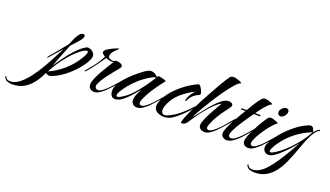

<svg xmlns="http://www.w3.org/2000/svg" viewBox="-280 -867 2469 1435"><g transform="rotate(20 955.0 -149.0)"><path d="M-151 160Q-173 160 -192 152.5Q-211 145 -219 121L-210 119Q-207 133 -196.5 138.5Q-186 144 -173 144Q-137 144 -101.5 116.5Q-66 89 -32.5 45Q1 1 30 -49Q59 -99 82.5 -144.5Q106 -190 121 -219Q99 -195 77.5 -170Q56 -145 33 -120Q33 -118 31 -118Q27 -118 27 -122Q27 -124 35.5 -134Q44 -144 53.5 -155Q63 -166 65 -168L145 -266Q146 -268 150 -277Q154 -286 155 -288Q160 -300 169.5 -321Q179 -342 192.5 -358.5Q206 -375 221 -375Q236 -375 236 -363Q236 -356 232 -347.5Q228 -339 223 -333Q213 -320 201.5 -307.5Q190 -295 179 -282Q175 -278 170 -273Q165 -268 161 -263Q155 -254 150.5 -240.5Q146 -227 141 -217Q128 -186 116 -154.5Q104 -123 92 -91L86 -75Q108 -109 139 -152Q170 -195 206.5 -233Q243 -271 278 -290Q281 -292 284 -292Q287 -292 290 -292Q310 -292 327.5 -277.5Q345 -263 345 -242Q345 -235 343 -228.5Q341 -222 338 -215Q318 -172 281 -129.5Q244 -87 199.5 -53Q155 -19 110 -1Q105 0 99 2.5Q93 5 87 5Q80 5 72 1.5Q64 -2 58 -6Q38 39 9.5 76.5Q-19 114 -58 137Q-97 160 -151 160ZM68 -22Q133 -51 187.5 -99.5Q242 -148 278 -209Q283 -217 291 -232.5Q299 -248 299 -258Q299 -267 291 -267Q282 -267 267 -258.5Q252 -250 238.5 -239Q225 -228 218 -222Q192 -199 163 -164.5Q134 -130 109 -92.5Q84 -55 68 -22Z M443 4Q423 4 410.5 -8Q398 -20 398 -40Q398 -60 410.5 -89Q423 -118 441 -150Q459 -182 477 -210.5Q495 -239 506 -257Q499 -254 489 -254Q478 -254 466 -257.5Q454 -261 443 -265Q440 -260 428.5 -243.5Q417 -227 401.5 -205.5Q386 -184 370 -164Q354 -144 342.5 -130.5Q331 -117 327 -117Q324 -117 324 -120Q324 -122 327 -125Q338 -139 349.5 -152Q361 -165 372 -179Q389 -200 404 -223Q419 -246 431 -271Q425 -275 415 -283Q405 -291 405 -299Q405 -310 418 -320.5Q431 -331 447 -339Q463 -347 471 -351Q475 -352 489.5 -358.5Q504 -365 505 -365Q509 -365 509 -361Q509 -360 496.5 -348.5Q484 -337 471.5 -321Q459 -305 459 -289Q459 -275 471 -269Q483 -263 495 -263Q506 -263 513 -267Q516 -272 521 -272Q529 -272 541 -269.5Q553 -267 563 -261.5Q573 -256 573 -246Q573 -239 569 -232.5Q565 -226 560 -221Q550 -209 530.5 -185.5Q511 -162 490.5 -134Q470 -106 456 -81Q442 -56 442 -42Q442 -32 449 -25.5Q456 -19 466 -19Q482 -19 503 -34.5Q524 -50 545.5 -72.5Q567 -95 586 -117Q605 -139 618 -154.5Q631 -170 633 -170Q637 -170 637 -166Q637 -164 627 -152Q617 -140 601.5 -122.5Q586 -105 569.5 -87.5Q553 -70 541 -57Q529 -44 525 -41Q509 -26 487.5 -11Q466 4 443 4Z M783 4Q764 4 751 -8Q738 -20 738 -40Q738 -61 749.5 -87.5Q761 -114 770 -132Q758 -117 739 -94.5Q720 -72 698 -50Q676 -28 653 -13.5Q630 1 609 1Q587 1 577.5 -15Q568 -31 568 -50Q568 -62 571 -74Q578 -100 598 -128.5Q618 -157 644.5 -183.5Q671 -210 699 -233Q727 -256 749 -271Q759 -278 770.5 -283.5Q782 -289 795 -289Q811 -289 824.5 -280.5Q838 -272 849 -261Q852 -266 853.5 -269Q855 -272 861 -272Q865 -272 879.5 -269Q894 -266 907 -262Q920 -258 920 -254Q920 -253 919 -253Q912 -243 904 -233Q896 -223 888 -213Q863 -179 839.5 -142Q816 -105 799 -65Q797 -59 795 -52.5Q793 -46 793 -39Q793 -21 811 -21Q825 -21 845 -36Q865 -51 886.5 -73Q908 -95 927 -117.5Q946 -140 959 -155Q972 -170 974 -170Q977 -170 977 -166Q977 -164 962 -146.5Q947 -129 926 -106Q905 -83 888 -64.5Q871 -46 866 -41Q850 -26 828 -11Q806 4 783 4ZM620 -22Q628 -22 636.5 -26.5Q645 -31 651 -34Q690 -57 725 -94Q760 -131 790 -173Q820 -215 844 -253Q842 -254 837 -254Q827 -254 816 -247Q759 -218 707.5 -168.5Q656 -119 622 -63Q618 -57 614.5 -48.5Q611 -40 611 -32Q611 -22 620 -22Z M996 1Q969 1 943 -13Q917 -27 917 -59Q917 -63 917.5 -66.5Q918 -70 919 -74Q927 -109 950 -144.5Q973 -180 1005 -211.5Q1037 -243 1072.5 -268Q1108 -293 1139 -308Q1144 -310 1151 -313.5Q1158 -317 1162 -317Q1170 -317 1178.5 -304.5Q1187 -292 1193 -277.5Q1199 -263 1199 -256Q1199 -250 1197 -247.5Q1195 -245 1190 -243Q1136 -221 1115 -169Q1114 -166 1111 -166Q1107 -166 1107 -170Q1107 -182 1115.5 -200Q1124 -218 1136 -234Q1148 -250 1156 -257Q1099 -230 1050.5 -187Q1002 -144 979 -84Q971 -65 971 -46Q971 -33 977 -23.5Q983 -14 998 -14Q1007 -14 1016.5 -17.5Q1026 -21 1034 -25Q1082 -49 1120 -82.5Q1158 -116 1194 -155Q1196 -157 1197 -157Q1198 -157 1198 -155Q1198 -152 1196.5 -148.5Q1195 -145 1193 -143Q1167 -110 1131 -75Q1095 -40 1060 -17Q1032 1 996 1Z M1320 4Q1302 4 1288 -6.5Q1274 -17 1274 -36Q1274 -51 1285.5 -79Q1297 -107 1313.5 -138.5Q1330 -170 1346 -197.5Q1362 -225 1371 -240Q1349 -230 1322.5 -205Q1296 -180 1270 -148.5Q1244 -117 1222 -86Q1200 -55 1187 -34Q1180 -21 1168.5 -10.5Q1157 0 1140 0H1132Q1133 -15 1145 -46.5Q1157 -78 1177 -119.5Q1197 -161 1220.5 -205.5Q1244 -250 1267.5 -292Q1291 -334 1309.5 -366.5Q1328 -399 1338 -414Q1348 -429 1358 -443.5Q1368 -458 1389 -458Q1396 -458 1411 -454Q1426 -450 1439.5 -444.5Q1453 -439 1455 -433Q1436 -426 1408.5 -394.5Q1381 -363 1349.5 -318.5Q1318 -274 1288.5 -226.5Q1259 -179 1236 -139.5Q1213 -100 1203 -79Q1203 -78 1202.5 -77.5Q1202 -77 1202 -76Q1202 -75 1202.5 -75Q1203 -75 1203 -75Q1204 -75 1206 -78Q1208 -81 1209 -82Q1224 -100 1248.5 -132Q1273 -164 1302 -197Q1331 -230 1360.5 -253Q1390 -276 1415 -276Q1426 -276 1437.5 -270.5Q1449 -265 1449 -253Q1449 -245 1442 -236Q1437 -228 1430.5 -220Q1424 -212 1418 -204Q1394 -172 1372.5 -137.5Q1351 -103 1336 -65Q1334 -59 1331.5 -52.5Q1329 -46 1329 -39Q1329 -21 1347 -21Q1362 -21 1381.5 -36Q1401 -51 1422.5 -73Q1444 -95 1462.5 -117.5Q1481 -140 1494 -155Q1507 -170 1510 -170Q1513 -170 1513 -166Q1513 -164 1498 -146.5Q1483 -129 1462.5 -106Q1442 -83 1424.5 -64.5Q1407 -46 1402 -41Q1386 -25 1364.5 -10.5Q1343 4 1320 4Z M1498 4Q1480 4 1466.5 -6.5Q1453 -17 1453 -36Q1453 -53 1465.5 -82Q1478 -111 1495.5 -144Q1513 -177 1530 -205Q1547 -233 1557 -249H1518L1524 -259H1563Q1577 -282 1590.5 -305Q1604 -328 1620 -350Q1629 -363 1639.5 -374.5Q1650 -386 1667 -386Q1673 -386 1687 -382.5Q1701 -379 1713.5 -374Q1726 -369 1727 -363Q1712 -358 1692.5 -337.5Q1673 -317 1656 -294.5Q1639 -272 1630 -259H1676L1670 -249H1623Q1613 -236 1593.5 -207.5Q1574 -179 1553 -146Q1532 -113 1517.5 -84.5Q1503 -56 1503 -41Q1503 -21 1525 -21Q1540 -21 1560 -36Q1580 -51 1601 -73Q1622 -95 1641 -117.5Q1660 -140 1673 -155Q1686 -170 1688 -170Q1691 -170 1691 -166Q1691 -165 1682.5 -154.5Q1674 -144 1665 -134Q1656 -124 1653 -121Q1640 -106 1622.5 -85Q1605 -64 1584 -43.5Q1563 -23 1541 -9.5Q1519 4 1498 4Z M1814 -301Q1804 -301 1797.5 -308.5Q1791 -316 1791 -326Q1791 -343 1806.5 -358.5Q1822 -374 1839 -374Q1849 -374 1854.5 -367.5Q1860 -361 1860 -351Q1860 -335 1845.5 -318Q1831 -301 1814 -301ZM1668 4Q1649 4 1636.5 -7Q1624 -18 1624 -37Q1624 -52 1634 -78Q1644 -104 1659 -134Q1674 -164 1688.5 -189.5Q1703 -215 1712 -228Q1720 -241 1730 -254Q1740 -267 1757 -267Q1762 -267 1775.5 -263Q1789 -259 1801.5 -253.5Q1814 -248 1814 -242Q1803 -238 1786 -219.5Q1769 -201 1750 -176Q1731 -151 1714.5 -124Q1698 -97 1687.5 -74Q1677 -51 1677 -39Q1677 -21 1695 -21Q1709 -21 1729 -36Q1749 -51 1770.5 -73Q1792 -95 1811 -117.5Q1830 -140 1843 -155Q1856 -170 1858 -170Q1862 -170 1862 -166Q1862 -164 1852 -152Q1842 -140 1826.5 -122.5Q1811 -105 1794.5 -87.5Q1778 -70 1766 -57Q1754 -44 1750 -41Q1734 -26 1712.5 -11Q1691 4 1668 4Z M1775 160Q1753 160 1733.5 152.5Q1714 145 1707 121L1716 119Q1719 133 1729.5 138.5Q1740 144 1753 144Q1777 144 1799 133Q1831 118 1862.5 82Q1894 46 1923.5 1Q1953 -44 1978 -87.5Q2003 -131 2020 -162Q1992 -127 1960 -93Q1928 -59 1893 -30Q1880 -20 1863 -10Q1846 0 1827 0Q1808 0 1796 -13.5Q1784 -27 1784 -46Q1784 -54 1786 -60.5Q1788 -67 1791 -74Q1812 -120 1851.5 -166.5Q1891 -213 1938.5 -251Q1986 -289 2032 -308Q2037 -310 2042.5 -312Q2048 -314 2054 -314Q2068 -314 2076 -299.5Q2084 -285 2085 -273Q2092 -281 2104.5 -293.5Q2117 -306 2129 -307V-297Q2116 -296 2102 -278.5Q2088 -261 2074.5 -234Q2061 -207 2049.5 -178Q2038 -149 2029.5 -125.5Q2021 -102 2017 -91Q2001 -48 1981.5 -3.5Q1962 41 1934 78Q1906 115 1867.5 137.5Q1829 160 1775 160ZM1837 -23Q1845 -23 1857.5 -29.5Q1870 -36 1882 -44.5Q1894 -53 1900 -57Q1935 -83 1969.5 -118.5Q2004 -154 2034 -194Q2064 -234 2084 -272Q2018 -247 1961 -203Q1904 -159 1863 -100Q1858 -93 1850 -80Q1842 -67 1835.5 -53.5Q1829 -40 1829 -31Q1829 -23 1837 -23Z"/></g></svg>

Font: Caramel
Style: Regular
Weight: 400
Designer: Robert E. Leuschke
Foundry: Robert E. Leuschke
Version: Version 1.010